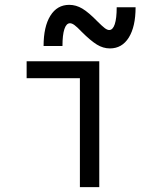

<svg xmlns="http://www.w3.org/2000/svg" viewBox="-20 -773 640 793"><path d="M310 0V-450H90V-520H390V0ZM434 -573Q406 -573 380 -589Q354 -605 317 -642Q298 -662 287.5 -669.5Q277 -677 269 -677Q254 -677 246 -653Q238 -629 238 -583H160Q160 -663 188 -708Q216 -753 266 -753Q294 -753 320 -737.5Q346 -722 383 -684Q402 -665 412.5 -657Q423 -649 431 -649Q446 -649 454 -673Q462 -697 462 -743H540Q540 -663 512 -618Q484 -573 434 -573Z"/></svg>

Font: M PLUS Code Latin Expanded
Style: Regular
Weight: 400
Width: 7
Designer: Coji Morishita
Foundry: UNDERFOREST DESIGN
Version: Version 1.002; ttfautohint (v1.8.3)